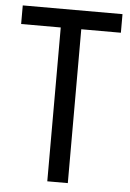

<svg xmlns="http://www.w3.org/2000/svg" viewBox="-52 -753 538 792"><g transform="rotate(5 217.0 -357.0)"><path d="M259 0V-637H423V-714H10V-637H174V0Z"/></g></svg>

Font: Noto Sans Khmer UI Condensed
Style: Regular
Weight: 400
Width: 3
Designer: Danh Hong and the Monotype Design Team
Foundry: Monotype Imaging Inc.
Version: Version 2.002